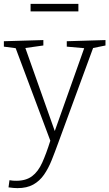

<svg xmlns="http://www.w3.org/2000/svg" viewBox="-26 -735 565 992"><path d="M18 233 23 196Q33 198 41.5 198.5Q50 199 58 199Q108 199 139.5 175.5Q171 152 192 105.5Q213 59 234 -8L55 -486L-6 -494V-522L198 -528V-500L105 -487L257 -58L409 -486L319 -494V-522L519 -528V-500L455 -487L275 3Q258 50 241 92.5Q224 135 201.5 167.5Q179 200 146 218.5Q113 237 64 237Q45 237 18 233ZM379 -715V-676H132V-715Z"/></svg>

Font: Bitter Light
Style: Regular
Weight: 300
Designer: Sol Matas, and Bitter project Authors
Foundry: Sol Matas
Version: Version 2.001